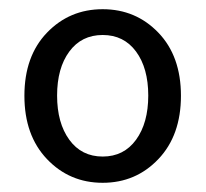

<svg xmlns="http://www.w3.org/2000/svg" viewBox="-20 -829 447 417"><path d="M324 -483.5Q275 -432 203 -432Q131 -432 82 -483.5Q33 -535 33 -621Q33 -707 82 -758Q131 -809 203 -809Q275 -809 324 -758Q373 -707 373 -621Q373 -535 324 -483.5ZM130.5 -525.5Q157 -489 203 -489Q249 -489 275.5 -525.5Q302 -562 302 -621.5Q302 -681 275.5 -717Q249 -753 203 -753Q157 -753 130.5 -717Q104 -681 104 -621.5Q104 -562 130.5 -525.5Z"/></svg>

Font: Raw Maruko Gothic CJK TC
Style: Regular
Weight: 400
Version: Version 1.001